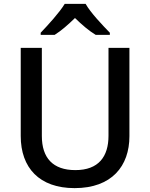

<svg xmlns="http://www.w3.org/2000/svg" viewBox="-20 -961 776 991"><path d="M422 -941H314C287 -896 227 -831 190 -792V-781H262C297 -803 331 -833 367 -868C403 -833 439 -802 474 -781H547V-792C510 -830 447 -896 422 -941ZM648 -258V-714H540V-260C540 -153 489 -83 369 -83C253 -83 196 -146 196 -259V-714H87V-259C87 -95 183 10 365 10C557 10 648 -104 648 -258Z"/></svg>

Font: Noto Sans Canadian Aboriginal Medium
Style: Regular
Weight: 500
Designer: Monotype Design Team, Typotheque's Kevin King
Foundry: Monotype Imaging Inc.
Version: Version 2.004